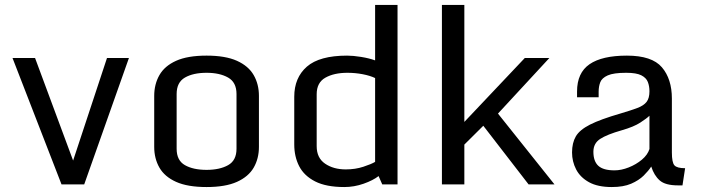

<svg xmlns="http://www.w3.org/2000/svg" viewBox="-20 -755 2870 786"><path d="M31.2 -517.6H123.5L279.3 -97.7L418 -517.6H507.8L324.7 0H231.9Z M825.7 10.7Q748 10.7 700.9 -10.5Q653.8 -31.7 632.6 -68.8Q611.3 -106 611.3 -153.8V-362.3Q611.3 -410.2 632.6 -447.5Q653.8 -484.9 700.9 -506.1Q748 -527.3 825.7 -527.3Q902.8 -527.3 950 -506.1Q997.1 -484.9 1018.6 -447.5Q1040 -410.2 1040 -362.3V-153.8Q1040 -106 1018.6 -68.8Q997.1 -31.7 950 -10.5Q902.8 10.7 825.7 10.7ZM825.7 -59.6Q879.4 -59.6 913.8 -78.9Q948.2 -98.1 948.2 -146V-370.1Q948.2 -418 913.8 -437.5Q879.4 -457 825.7 -457Q771 -457 737.1 -437.5Q703.1 -418 703.1 -370.1V-146Q703.1 -98.1 737.1 -78.9Q771 -59.6 825.7 -59.6Z M1184.6 -163.6V-358.9Q1184.6 -437 1236.3 -482.2Q1288.1 -527.3 1400.9 -527.3Q1425.3 -527.3 1458.5 -522Q1491.7 -516.6 1515.6 -507.8V-734.9H1607.4V0H1544.9L1529.8 -34.2Q1507.3 -16.6 1468.5 -2.9Q1429.7 10.7 1389.6 10.7Q1315.4 10.7 1270.3 -12.2Q1225.1 -35.2 1204.8 -74.5Q1184.6 -113.8 1184.6 -163.6ZM1515.6 -92.3V-435.5Q1495.1 -445.3 1464.6 -451.2Q1434.1 -457 1401.9 -457Q1347.7 -457 1312 -437Q1276.4 -417 1276.4 -369.1V-156.7Q1276.4 -108.4 1310.8 -85Q1345.2 -61.5 1395.5 -61.5Q1434.6 -61.5 1467.3 -72.3Q1500 -83 1515.6 -92.3Z M1789.1 -734.9H1880.9V-255.9L2128.4 -517.6H2229L2018.6 -290L2250 0H2144L1958.5 -240.2L1880.9 -163.1V0H1789.1Z M2484.4 10.7Q2427.2 10.7 2391.4 -9Q2355.5 -28.8 2338.6 -61.3Q2321.8 -93.8 2321.8 -130.9Q2321.8 -169.9 2337.2 -196.5Q2352.5 -223.1 2395.3 -244.9Q2438 -266.6 2520.5 -290.5Q2563.5 -303.2 2589.4 -313Q2615.2 -322.8 2627 -337.9Q2638.7 -353 2638.7 -381.3Q2638.7 -402.3 2632.1 -419.4Q2625.5 -436.5 2605.2 -446.8Q2585 -457 2543.5 -457Q2491.7 -457 2467.8 -446.3Q2443.8 -435.5 2437.3 -418.2Q2430.7 -400.9 2430.7 -379.9V-356.9H2342.3V-380.4Q2342.3 -457 2393.6 -492.2Q2444.8 -527.3 2546.4 -527.3Q2648.9 -527.3 2689.7 -479.5Q2730.5 -431.6 2730.5 -351.6V-130.9Q2730.5 -89.8 2741 -78.1Q2751.5 -66.4 2784.7 -66.4L2773.9 3.9H2755.4Q2703.6 3.9 2680.7 -16.4Q2657.7 -36.6 2646 -73.2Q2634.8 -55.7 2615 -36.1Q2595.2 -16.6 2563.7 -2.9Q2532.2 10.7 2484.4 10.7ZM2495.6 -57.6Q2523.4 -57.6 2553.7 -69.6Q2584 -81.5 2607.7 -101.3Q2631.3 -121.1 2638.7 -145V-281.2Q2627.9 -270.5 2601.3 -253.2Q2574.7 -235.8 2525.4 -221.7Q2465.3 -204.6 2437.3 -186.5Q2409.2 -168.5 2409.2 -133.8Q2409.2 -94.7 2429.4 -76.2Q2449.7 -57.6 2495.6 -57.6Z"/></svg>

Font: Monda
Style: Regular
Weight: 400
Designer: Vernon Adams
Foundry: Vernon Adams
Version: Version 2.100; ttfautohint (v1.8.3)